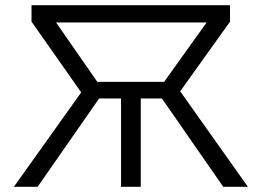

<svg xmlns="http://www.w3.org/2000/svg" viewBox="-20 -720 1008 740"><path d="M33.5 0 293 -364 101.5 -636.5V-700H866.5V-636.5L674.5 -368L935.5 0H840.5L604 -340.5H522.5V0H446.5V-340.5H362L125 0ZM196 -633.5 355 -404.5H612.5L776.5 -633.5Z"/></svg>

Font: Geologica ExtraLight
Style: Regular
Weight: 200
Designer: Sindre Bremnes, Frode Helland
Foundry: Monokrom Skriftforlag AS
Version: Version 1.010; ttfautohint (v1.8.4.7-5d5b);gftools[0.9.28]